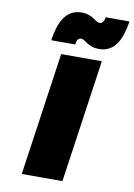

<svg xmlns="http://www.w3.org/2000/svg" viewBox="-102 -1014 750 1078"><g transform="rotate(10 273.5 -475.5)"><path d="M100.1 0 201.2 -701.2H433.1L332 0ZM132.8 -768.1Q146.5 -861.8 181.4 -906.5Q216.3 -951.2 275.9 -951.2Q296.9 -951.2 315.2 -944.8Q333.5 -938.5 343.8 -931.2Q354 -923.8 364.3 -917.5Q374.5 -911.1 381.8 -911.1Q406.2 -911.1 412.1 -948.2H546.9Q533.2 -855.5 498.3 -810.8Q463.4 -766.1 403.8 -766.1Q382.3 -766.1 364 -772.5Q345.7 -778.8 335.7 -786.1Q325.7 -793.5 315.2 -799.8Q304.7 -806.2 296.9 -806.2Q285.2 -806.2 278.6 -797.1Q272 -788.1 269 -768.1Z"/></g></svg>

Font: Trueno Black
Style: Italic
Weight: 900
Designer: Julieta Ulanovsky
Foundry: Julieta Ulanovsky
Version: Version 3.001b | FøM Fix